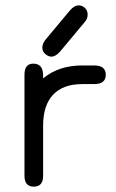

<svg xmlns="http://www.w3.org/2000/svg" viewBox="-20 -697 436 724"><path d="M290 -379.9H335C364.3 -379.9 378.9 -391.6 378.9 -415C378.9 -438.5 364.3 -450.2 335 -450.2H290C230.8 -450.2 181.6 -433.9 142.6 -401.4V-412.1C142.6 -442.1 130.2 -457 105.5 -457C83.3 -457 72.3 -443 72.3 -415V-34.2C72.3 -6.8 84 6.8 107.4 6.8C130.9 6.8 142.6 -6.8 142.6 -34.2V-223.6C142.6 -274.4 155.1 -313.2 180.2 -339.8C205.2 -366.5 241.9 -379.9 290 -379.9ZM173.8 -483.4C184.2 -483.4 195 -489.6 206.1 -502L299.8 -614.3C307 -622.1 310.5 -631.2 310.5 -641.6C310.5 -652 307.1 -660.5 300.3 -667C293.5 -673.5 285.5 -676.8 276.4 -676.8C266 -676.8 255.2 -670.6 244.1 -658.2L150.4 -545.9C143.2 -536.1 139.6 -526.7 139.6 -517.6C139.6 -507.8 143.4 -499.7 150.9 -493.2C158.4 -486.7 166 -483.4 173.8 -483.4Z"/></svg>

Font: Jura
Style: DemiBold
Weight: 600
Version: Version 2.5.1